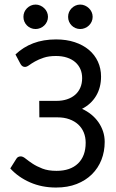

<svg xmlns="http://www.w3.org/2000/svg" viewBox="-20 -822 514 848"><path d="M25.4 0ZM426.3 -483.9Q426.3 -435.1 404.3 -398.4Q382.3 -361.8 342.3 -341.3Q364.7 -331.1 383.1 -316.2Q401.4 -301.3 414.6 -282.5Q427.7 -263.7 435.1 -241.7Q442.4 -219.7 442.4 -195.3Q442.4 -152.8 428 -116.2Q413.6 -79.6 386 -52.2Q358.4 -24.9 318.6 -9.3Q278.8 6.3 227.5 6.3Q165 6.3 113 -16.4Q61 -39.1 25.4 -78.1L51.8 -120.1Q58.1 -131.3 71.8 -131.3Q81.1 -131.3 93.3 -121.3Q105.5 -111.3 123.5 -99.4Q141.6 -87.4 167.2 -77.4Q192.9 -67.4 229.5 -67.4Q291 -67.4 324.7 -100.1Q358.4 -132.8 358.4 -191.4Q358.4 -216.3 349.9 -237.1Q341.3 -257.8 325.2 -272.5Q309.1 -287.1 286.1 -295.4Q263.2 -303.7 234.4 -303.7H153.8L153.3 -376.5H229.5Q254.9 -376.5 275.6 -383.3Q296.4 -390.1 311.3 -402.8Q326.2 -415.5 334.5 -434.3Q342.8 -453.1 342.8 -477.1Q342.8 -499 335 -516.8Q327.1 -534.7 312.3 -547.6Q297.4 -560.5 275.9 -567.6Q254.4 -574.7 227.1 -574.7Q195.3 -574.7 172.9 -567.1Q150.4 -559.6 134.5 -550.5Q118.7 -541.5 108.4 -533.9Q98.1 -526.4 90.3 -526.4Q77.6 -526.4 70.3 -540L48.3 -581.5Q82 -613.8 126.7 -630.9Q171.4 -647.9 227.5 -647.9Q273.4 -647.9 310.1 -635.7Q346.7 -623.5 372.6 -601.8Q398.4 -580.1 412.4 -549.8Q426.3 -519.5 426.3 -483.9ZM191.9 -747.6Q191.9 -736.3 187.5 -726.6Q183.1 -716.8 175.5 -709.5Q168 -702.1 158 -698Q147.9 -693.8 137.2 -693.8Q126 -693.8 116.2 -698Q106.4 -702.1 99.1 -709.5Q91.8 -716.8 87.6 -726.6Q83.5 -736.3 83.5 -747.6Q83.5 -758.8 87.6 -768.6Q91.8 -778.3 99.1 -785.6Q106.4 -793 116.2 -797.4Q126 -801.8 137.2 -801.8Q147.9 -801.8 158 -797.4Q168 -793 175.5 -785.6Q183.1 -778.3 187.5 -768.6Q191.9 -758.8 191.9 -747.6ZM389.2 -747.6Q389.2 -736.3 384.8 -726.6Q380.4 -716.8 372.8 -709.5Q365.2 -702.1 355.2 -698Q345.2 -693.8 334.5 -693.8Q323.2 -693.8 313.5 -698Q303.7 -702.1 296.4 -709.5Q289.1 -716.8 284.9 -726.6Q280.8 -736.3 280.8 -747.6Q280.8 -758.8 284.9 -768.6Q289.1 -778.3 296.4 -785.6Q303.7 -793 313.5 -797.4Q323.2 -801.8 334.5 -801.8Q345.2 -801.8 355.2 -797.4Q365.2 -793 372.8 -785.6Q380.4 -778.3 384.8 -768.6Q389.2 -758.8 389.2 -747.6Z"/></svg>

Font: Carlito
Style: Regular
Weight: 400
Designer: Lukasz Dziedzic
Foundry: tyPoland Lukasz Dziedzic
Version: Version 1.103; Beta1; all basic design good, some composites